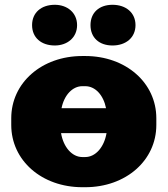

<svg xmlns="http://www.w3.org/2000/svg" viewBox="-20 -768 700 802"><path d="M450 -578C506 -578 546 -611 546 -663C546 -715 506 -748 450 -748C394 -748 358 -715 358 -663C358 -611 394 -578 450 -578ZM209 -578C261 -578 302 -611 302 -663C302 -715 261 -748 209 -748C152 -748 114 -715 114 -663C114 -611 152 -578 209 -578ZM324 14H336C506 14 633 -98 633 -246V-274C633 -422 506 -534 336 -534H324C154 -534 27 -422 27 -274V-246C27 -98 154 14 324 14ZM237 -316C248 -371 283 -408 324 -408H336C378 -408 412 -371 423 -316ZM324 -112C281 -112 245 -153 235 -212H425C415 -153 379 -112 336 -112Z"/></svg>

Font: Fixel Display Black
Style: Regular
Weight: 900
Designer: AlfaBravo + MacPaw
Foundry: Kyrylo Tkachov, Marchela Mozhyna, Serhii Makarenko, Maria Weinstein, Zakhar Kryvoshyya
Version: Version 1.211